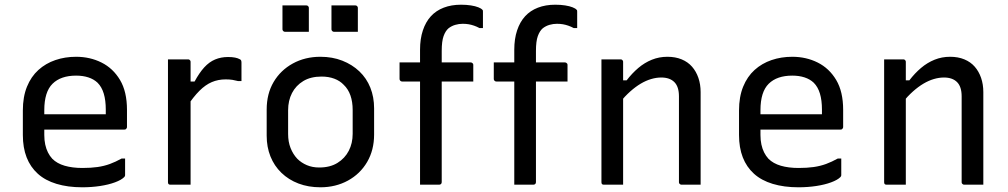

<svg xmlns="http://www.w3.org/2000/svg" viewBox="-20 -784 4280 815"><path d="M303 -543Q362 -543 411 -518.5Q460 -494 489.5 -444.5Q519 -395 519 -318V-245Q519 -242 517.5 -239.5Q516 -237 514 -235.5Q512 -234 508 -234H249Q232 -234 215 -234Q198 -234 182 -234H152L139 -299H429Q429 -304 429 -309Q429 -314 429 -319Q429 -358 420.5 -386.5Q412 -415 394 -433Q378 -448 355 -455.5Q332 -463 303 -463Q238 -463 203 -428.5Q168 -394 168 -316V-211Q168 -189 172 -170.5Q176 -152 183.5 -137Q191 -122 202 -110Q222 -90 254.5 -80.5Q287 -71 330 -71Q366 -71 394 -75Q422 -79 446.5 -88Q471 -97 496 -111H511Q511 -93 511 -75Q511 -57 511 -40Q511 -38 510 -36Q509 -34 507 -32Q495 -20 468 -10Q441 0 405 5.5Q369 11 329 11Q268 11 220 -3.5Q172 -18 140.5 -46.5Q109 -75 93 -116Q77 -157 77 -211V-315Q77 -373 94.5 -416Q112 -459 143 -487Q174 -515 215 -529Q256 -543 303 -543Z M773 -438H806Q826 -475 847 -498Q868 -521 893 -531.5Q918 -542 948 -542Q966 -542 978 -539.5Q990 -537 997 -533Q1002 -531 1003.5 -527.5Q1005 -524 1005 -518Q1005 -509 1005 -499Q1005 -489 1005 -479.5Q1005 -470 1005 -460Q1005 -450 1005 -440H990Q979 -443 967 -445Q955 -447 938 -447Q906 -447 879 -435.5Q852 -424 826.5 -398.5Q801 -373 773 -331ZM789 0Q775 0 761 0Q747 0 733 0Q719 0 704 0Q701 0 699 -0.5Q697 -1 695.5 -2.5Q694 -4 693.5 -6Q693 -8 693 -11Q693 -32 693 -68Q693 -104 693 -149.5Q693 -195 693 -244.5Q693 -294 693 -342.5Q693 -391 693 -433Q693 -465 693 -490.5Q693 -516 693 -532Q709 -532 723.5 -532Q738 -532 751.5 -532Q765 -532 778 -532Q782 -532 784 -530.5Q786 -529 787.5 -527Q789 -525 789 -521Q789 -495 789 -451Q789 -407 789 -351Q789 -295 789 -233.5Q789 -172 789 -112Q789 -52 789 0Z M1340 -543Q1391 -543 1433 -526.5Q1475 -510 1505.5 -481Q1536 -452 1552 -412Q1568 -372 1568 -324V-213Q1568 -147 1538.5 -96.5Q1509 -46 1457 -17.5Q1405 11 1340 11Q1289 11 1247 -5Q1205 -21 1174.5 -50.5Q1144 -80 1128 -120Q1112 -160 1112 -208V-319Q1112 -386 1141.5 -436Q1171 -486 1223 -514.5Q1275 -543 1340 -543ZM1345 -459Q1299 -459 1267.5 -440Q1236 -421 1219.5 -389Q1203 -357 1203 -316V-215Q1203 -182 1213.5 -155.5Q1224 -129 1242 -110Q1259 -93 1282.5 -83Q1306 -73 1335 -73Q1381 -73 1412.5 -92.5Q1444 -112 1460.5 -144Q1477 -176 1477 -216V-317Q1477 -352 1467.5 -379Q1458 -406 1439 -424Q1423 -441 1399 -450Q1375 -459 1345 -459ZM1179 -761Q1204 -761 1229.5 -761Q1255 -761 1280 -761Q1284 -761 1286 -759.5Q1288 -758 1289.5 -756Q1291 -754 1291 -750V-649Q1266 -649 1240.5 -649Q1215 -649 1190 -649Q1187 -649 1184.5 -650.5Q1182 -652 1180.5 -654.5Q1179 -657 1179 -660ZM1387 -761Q1412 -761 1437.5 -761Q1463 -761 1488 -761Q1492 -761 1494 -759.5Q1496 -758 1497.5 -756Q1499 -754 1499 -750V-649Q1474 -649 1448.5 -649Q1423 -649 1398 -649Q1395 -649 1392.5 -650.5Q1390 -652 1388.5 -654.5Q1387 -657 1387 -660Z M1676 -519H1978Q1981 -519 1983.5 -517.5Q1986 -516 1987.5 -514Q1989 -512 1989 -508Q1989 -490 1989 -473.5Q1989 -457 1989 -438H1687Q1684 -438 1681.5 -439.5Q1679 -441 1677.5 -443.5Q1676 -446 1676 -449Q1676 -468 1676 -484.5Q1676 -501 1676 -519ZM1855 -11Q1855 -6 1852 -3Q1849 0 1844 0Q1823 0 1803.5 0Q1784 0 1763 0Q1763 -25 1763 -49.5Q1763 -74 1763 -99Q1763 -167 1763 -224Q1763 -281 1763 -334.5Q1763 -388 1763 -445.5Q1763 -503 1763 -573Q1763 -619 1775 -655Q1787 -691 1809 -715Q1831 -739 1863.5 -751.5Q1896 -764 1937 -764Q1960 -764 1979 -761Q1998 -758 2010.5 -753Q2023 -748 2027 -743Q2029 -742 2029.5 -740Q2030 -738 2030 -735Q2030 -718 2030 -700.5Q2030 -683 2030 -665H2015Q2004 -671 1992.5 -675Q1981 -679 1969.5 -681Q1958 -683 1944 -683Q1928 -683 1912.5 -678.5Q1897 -674 1884 -664Q1871 -653 1863 -631Q1855 -609 1855 -568Q1855 -516 1855 -459.5Q1855 -403 1855 -345Q1855 -287 1855 -229Q1855 -171 1855 -116Q1855 -61 1855 -11Z M2076 -519H2378Q2381 -519 2383.5 -517.5Q2386 -516 2387.5 -514Q2389 -512 2389 -508Q2389 -490 2389 -473.5Q2389 -457 2389 -438H2087Q2084 -438 2081.5 -439.5Q2079 -441 2077.5 -443.5Q2076 -446 2076 -449Q2076 -468 2076 -484.5Q2076 -501 2076 -519ZM2255 -11Q2255 -6 2252 -3Q2249 0 2244 0Q2223 0 2203.5 0Q2184 0 2163 0Q2163 -25 2163 -49.5Q2163 -74 2163 -99Q2163 -167 2163 -224Q2163 -281 2163 -334.5Q2163 -388 2163 -445.5Q2163 -503 2163 -573Q2163 -619 2175 -655Q2187 -691 2209 -715Q2231 -739 2263.5 -751.5Q2296 -764 2337 -764Q2360 -764 2379 -761Q2398 -758 2410.5 -753Q2423 -748 2427 -743Q2429 -742 2429.5 -740Q2430 -738 2430 -735Q2430 -718 2430 -700.5Q2430 -683 2430 -665H2415Q2404 -671 2392.5 -675Q2381 -679 2369.5 -681Q2358 -683 2344 -683Q2328 -683 2312.5 -678.5Q2297 -674 2284 -664Q2271 -653 2263 -631Q2255 -609 2255 -568Q2255 -516 2255 -459.5Q2255 -403 2255 -345Q2255 -287 2255 -229Q2255 -171 2255 -116Q2255 -61 2255 -11Z M2954 0Q2932 0 2913.5 0Q2895 0 2873 0Q2870 0 2867.5 -1.5Q2865 -3 2863.5 -5Q2862 -7 2862 -11Q2862 -72 2862 -132.5Q2862 -193 2862 -253.5Q2862 -314 2862 -375Q2862 -416 2842.5 -435.5Q2823 -455 2787 -455Q2766 -455 2744 -448.5Q2722 -442 2700 -429Q2678 -416 2655.5 -396Q2633 -376 2610 -348V-443H2640Q2663 -473 2689.5 -495.5Q2716 -518 2747 -530.5Q2778 -543 2813 -543Q2847 -543 2873.5 -532Q2900 -521 2917.5 -501Q2935 -481 2944.5 -453.5Q2954 -426 2954 -393Q2954 -345 2954 -297Q2954 -249 2954 -200.5Q2954 -152 2954 -103Q2954 -77 2954 -51.5Q2954 -26 2954 0ZM2625 0Q2611 0 2598 0Q2585 0 2572 0Q2559 0 2544 0Q2541 0 2539 -0.5Q2537 -1 2535.5 -2.5Q2534 -4 2533.5 -6Q2533 -8 2533 -11Q2533 -64 2533 -117Q2533 -170 2533 -222Q2533 -274 2533 -327Q2533 -380 2533 -433Q2533 -465 2533 -490.5Q2533 -516 2533 -532Q2549 -532 2562.5 -532Q2576 -532 2588.5 -532Q2601 -532 2614 -532Q2618 -532 2620 -530.5Q2622 -529 2623.5 -527Q2625 -525 2625 -521Q2625 -435 2625 -348Q2625 -261 2625 -174Q2625 -87 2625 0Z M3343 -543Q3402 -543 3451 -518.5Q3500 -494 3529.5 -444.5Q3559 -395 3559 -318V-245Q3559 -242 3557.5 -239.5Q3556 -237 3554 -235.5Q3552 -234 3548 -234H3289Q3272 -234 3255 -234Q3238 -234 3222 -234H3192L3179 -299H3469Q3469 -304 3469 -309Q3469 -314 3469 -319Q3469 -358 3460.5 -386.5Q3452 -415 3434 -433Q3418 -448 3395 -455.5Q3372 -463 3343 -463Q3278 -463 3243 -428.5Q3208 -394 3208 -316V-211Q3208 -189 3212 -170.5Q3216 -152 3223.5 -137Q3231 -122 3242 -110Q3262 -90 3294.5 -80.5Q3327 -71 3370 -71Q3406 -71 3434 -75Q3462 -79 3486.5 -88Q3511 -97 3536 -111H3551Q3551 -93 3551 -75Q3551 -57 3551 -40Q3551 -38 3550 -36Q3549 -34 3547 -32Q3535 -20 3508 -10Q3481 0 3445 5.5Q3409 11 3369 11Q3308 11 3260 -3.5Q3212 -18 3180.5 -46.5Q3149 -75 3133 -116Q3117 -157 3117 -211V-315Q3117 -373 3134.5 -416Q3152 -459 3183 -487Q3214 -515 3255 -529Q3296 -543 3343 -543Z M4154 0Q4132 0 4113.5 0Q4095 0 4073 0Q4070 0 4067.5 -1.5Q4065 -3 4063.5 -5Q4062 -7 4062 -11Q4062 -72 4062 -132.5Q4062 -193 4062 -253.5Q4062 -314 4062 -375Q4062 -416 4042.5 -435.5Q4023 -455 3987 -455Q3966 -455 3944 -448.5Q3922 -442 3900 -429Q3878 -416 3855.5 -396Q3833 -376 3810 -348V-443H3840Q3863 -473 3889.5 -495.5Q3916 -518 3947 -530.5Q3978 -543 4013 -543Q4047 -543 4073.5 -532Q4100 -521 4117.5 -501Q4135 -481 4144.5 -453.5Q4154 -426 4154 -393Q4154 -345 4154 -297Q4154 -249 4154 -200.5Q4154 -152 4154 -103Q4154 -77 4154 -51.5Q4154 -26 4154 0ZM3825 0Q3811 0 3798 0Q3785 0 3772 0Q3759 0 3744 0Q3741 0 3739 -0.5Q3737 -1 3735.5 -2.5Q3734 -4 3733.5 -6Q3733 -8 3733 -11Q3733 -64 3733 -117Q3733 -170 3733 -222Q3733 -274 3733 -327Q3733 -380 3733 -433Q3733 -465 3733 -490.5Q3733 -516 3733 -532Q3749 -532 3762.5 -532Q3776 -532 3788.5 -532Q3801 -532 3814 -532Q3818 -532 3820 -530.5Q3822 -529 3823.5 -527Q3825 -525 3825 -521Q3825 -435 3825 -348Q3825 -261 3825 -174Q3825 -87 3825 0Z"/></svg>

Font: Recursive
Style: Regular
Weight: 400
Version: Version 1.085